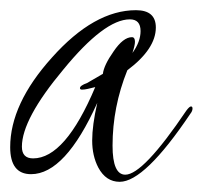

<svg xmlns="http://www.w3.org/2000/svg" viewBox="-33 -353 398 377"><path d="M202 4Q175 4 160 -24Q148 -47 148 -77Q148 -92 150.5 -110.5Q153 -129 158 -151Q95 -11 28 -11Q-13 -11 -13 -64Q-13 -149 69 -240Q152 -333 234 -333Q273 -333 273 -299Q273 -257 217 -215Q188 -143 188 -67Q188 -10 213 -10Q248 -10 333 -136Q339 -144 342 -144Q345 -144 345 -140Q345 -135 341 -130Q251 4 202 4ZM32 -42Q95 -42 154 -182Q146 -180 139.5 -178.5Q133 -177 128 -177Q124 -177 124 -180Q124 -185 138 -190L169 -208Q171 -225 190 -252Q209 -280 226 -280Q232 -280 232 -271Q232 -264 227 -249Q243 -271 243 -292Q243 -315 222 -315Q172 -315 91 -216Q10 -119 10 -65Q10 -42 32 -42Z"/></svg>

Font: Love Light
Style: Regular
Weight: 400
Designer: Robert E. Leuschke
Foundry: Robert E. Leuschke
Version: Version 1.010; ttfautohint (v1.8.3)